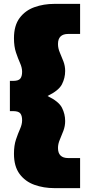

<svg xmlns="http://www.w3.org/2000/svg" viewBox="-20 -760 462 990"><path d="M52 33Q52 -10 62.5 -41Q73 -72 83.5 -95.5Q94 -119 94 -140Q94 -164 84.5 -175.5Q75 -187 48 -187H31V-343H48Q75 -343 84.5 -354.5Q94 -366 94 -390Q94 -411 83.5 -434.5Q73 -458 62.5 -489Q52 -520 52 -563Q52 -628 81 -667Q110 -706 157.5 -723Q205 -740 260 -740H393V-585H332Q279 -585 279 -533Q279 -511 288.5 -489Q298 -467 307 -443.5Q316 -420 316 -394Q316 -358 299.5 -325.5Q283 -293 225 -265Q283 -237 299.5 -204.5Q316 -172 316 -136Q316 -110 307 -86Q298 -62 288.5 -40Q279 -18 279 3Q279 55 332 55H393V210H260Q205 210 157.5 193Q110 176 81 137Q52 98 52 33Z"/></svg>

Font: Georama Extended Black
Style: Regular
Weight: 900
Width: 7
Designer: Jean-Baptiste Levee
Foundry: Production Type
Version: Version 1.000